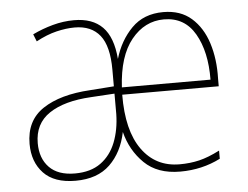

<svg xmlns="http://www.w3.org/2000/svg" viewBox="-44 -592 849 656"><g transform="rotate(-5 380.5 -264.0)"><path d="M538 -538Q597 -538 634.5 -505Q672 -472 689.5 -417Q707 -362 705 -295V-269H374Q373 -146 420 -80.5Q467 -15 549 -15Q585 -15 616.5 -22.5Q648 -30 687 -50V-22Q624 10 549 10Q471 10 426 -34Q381 -78 365 -142Q351 -73 308 -31.5Q265 10 190 10Q117 10 80.5 -28.5Q44 -67 44 -129Q44 -209 103.5 -248.5Q163 -288 266 -294L348 -300V-357Q348 -438 318.5 -475Q289 -512 232 -512Q203 -512 169.5 -504Q136 -496 99 -476L89 -501Q122 -517 158.5 -527Q195 -537 232 -537Q295 -537 329.5 -502Q364 -467 370 -392Q388 -454 429.5 -496Q471 -538 538 -538ZM538 -513Q472 -513 426.5 -457Q381 -401 375 -294H679Q680 -390 644.5 -451.5Q609 -513 538 -513ZM267 -270Q175 -265 123.5 -230.5Q72 -196 72 -129Q72 -77 102 -46Q132 -15 190 -15Q244 -15 278.5 -40Q313 -65 330 -108Q347 -151 348 -205V-275Z"/></g></svg>

Font: Noto Sans Khmer UI SemiCondensed Thin
Style: Regular
Weight: 100
Width: 4
Designer: Danh Hong and the Monotype Design Team
Foundry: Monotype Imaging Inc.
Version: Version 2.002; ttfautohint (v1.8.4.7-5d5b)